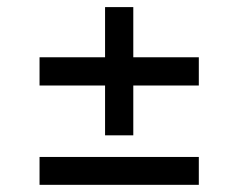

<svg xmlns="http://www.w3.org/2000/svg" viewBox="-20 -639 667 538"><path d="M90.8 -199.2H537.1V-121.1H90.8ZM90.8 -478.5H537.1V-399.4H90.8ZM274.4 -619.1H353.5V-259.8H274.4Z"/></svg>

Font: WEMIX Pretendard Variable
Style: Regular
Weight: 400
Designer: Base glyphs from Inter by Rasmus Andersson; Hangeul glyphs from Noto Sans CJK(Source Han Sans) by Jang Soo-young and Kan
Foundry: Kil Hyung-jin
Version: Version 1.000;Glyphs 3.2 (3208)